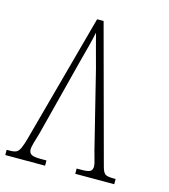

<svg xmlns="http://www.w3.org/2000/svg" viewBox="-109 -800 781 885"><g transform="rotate(15 281.0 -357.0)"><path d="M299 -492Q285 -543 274 -584.5Q263 -626 256 -653Q251 -627 240.5 -586.5Q230 -546 219 -505L124 -135Q119 -118 111.5 -93Q104 -68 104 -55Q104 -40 115 -32.5Q126 -25 159 -25H188V0H-2V-25H15Q33 -25 43.5 -30Q54 -35 61.5 -51Q69 -67 78 -99L245 -714H276L451 -65Q458 -39 468.5 -32Q479 -25 507 -25H518V0H332V-25H355Q387 -25 397 -32Q407 -39 407 -55Q407 -66 400.5 -87Q394 -108 390 -125Z"/></g></svg>

Font: Noto Serif Condensed ExtraLight
Style: Regular
Weight: 200
Width: 3
Designer: Monotype Design Team
Foundry: Monotype Imaging Inc.
Version: Version 2.013; ttfautohint (v1.8.4.7-5d5b)